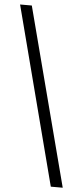

<svg xmlns="http://www.w3.org/2000/svg" viewBox="-60 -793 407 946"><g transform="rotate(5 144.0 -319.5)"><path d="M229 121 0 -760H58L288 121Z"/></g></svg>

Font: Noto Serif Dogra
Style: Regular
Weight: 400
Designer: Ek Type
Foundry: Ek Type
Version: Version 1.005